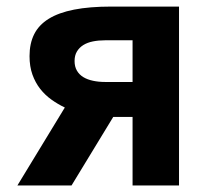

<svg xmlns="http://www.w3.org/2000/svg" viewBox="-20 -567 642 587"><path d="M178.2 -238.3Q156.7 -248.5 137.2 -262.5Q117.7 -276.4 102.8 -295.4Q87.9 -314.5 79.1 -339.1Q70.3 -363.8 70.3 -395.5Q70.3 -434.1 84.5 -462.4Q98.6 -490.7 128.9 -509.5Q159.2 -528.3 206.5 -537.6Q253.9 -546.9 320.3 -546.9H527.3V0H385.3V-209.5H326.2L198.7 0H33.2ZM385.3 -316.4V-443.8H300.8Q281.2 -443.8 264.2 -440.4Q247.1 -437 234.6 -429.2Q222.2 -421.4 215.1 -409.4Q208 -397.5 208 -380.4Q208 -363.3 215.1 -351.1Q222.2 -338.9 234.6 -331.3Q247.1 -323.7 264.2 -320.1Q281.2 -316.4 300.8 -316.4Z"/></svg>

Font: Hack
Style: Bold
Weight: 700
Monospace: yes
Designer: Christopher Simpkins
Foundry: Christopher Simpkins
Version: Version 2.017